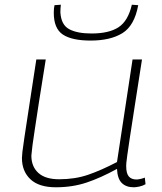

<svg xmlns="http://www.w3.org/2000/svg" viewBox="-20 -784 687 814"><path d="M217 10Q145 10 109 -24Q73 -58 73 -114Q73 -122 75 -140.5Q77 -159 83.5 -201.5Q90 -244 102 -323Q114 -402 134 -532H174Q156 -422 145 -350Q134 -278 127.5 -235Q121 -192 118 -170Q115 -148 114.5 -138.5Q114 -129 113 -124Q113 -78 142.5 -51Q172 -24 231 -24Q298 -24 353.5 -43Q409 -62 476 -97L542 -532H582Q563 -408 550 -326.5Q537 -245 530 -197Q523 -149 519.5 -125Q516 -101 515.5 -92.5Q515 -84 515 -80Q515 -49 526 -36Q537 -23 559 -23Q564 -23 574 -25Q584 -27 594 -31L597 -3Q585 4 570.5 7Q556 10 547 10Q515 10 496.5 -8Q478 -26 476 -68Q407 -30 347 -10Q287 10 217 10ZM364 -612Q285 -612 246.5 -637.5Q208 -663 208 -730Q208 -748 211 -762L238 -764Q237 -755 236.5 -747.5Q236 -740 236 -732Q239 -679 273 -660.5Q307 -642 368 -642Q442 -642 482.5 -668.5Q523 -695 539 -764L566 -762Q550 -675 499 -643.5Q448 -612 364 -612Z"/></svg>

Font: Georama Extended ExtraLight
Style: Italic
Weight: 200
Width: 7
Italic angle: -9°
Designer: Jean-Baptiste Levee
Foundry: Production Type
Version: Version 1.000